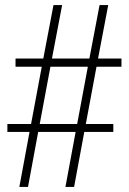

<svg xmlns="http://www.w3.org/2000/svg" viewBox="-20 -734 508 754"><path d="M56 0H90L130 -216H277L237 0H271L311 -216H425V-247H317L359 -472H457V-504H365L405 -714H371L331 -504H184L224 -714H190L150 -504H41V-472H144L102 -247H9V-216H96ZM136 -247 178 -472H325L283 -247Z"/></svg>

Font: Noto Serif Georgian Condensed ExtraLight
Style: Regular
Weight: 200
Width: 3
Designer: Monotype Design Team, Akaki Razmadze
Foundry: Google LLC
Version: Version 2.003